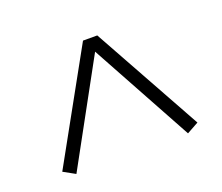

<svg xmlns="http://www.w3.org/2000/svg" viewBox="-74 -794 673 582"><g transform="rotate(-20 263.0 -503.5)"><path d="M45 -338 240 -690H286L481 -338L443 -317L263 -646L83 -317Z"/></g></svg>

Font: Oxanium ExtraLight
Style: Regular
Weight: 200
Designer: Severin Meyer
Version: Version 2.000